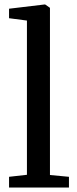

<svg xmlns="http://www.w3.org/2000/svg" viewBox="-20 -839 346 859"><path d="M100.5 -57V-747L20.5 -757.5V-800L179.5 -819H182L203.5 -804V-56L288.5 -48V0H20.5V-48Z"/></svg>

Font: Merriweather 24pt
Style: Regular
Weight: 400
Designer: Eben Sorkin
Foundry: Eben Sorkin
Version: Version 2.100